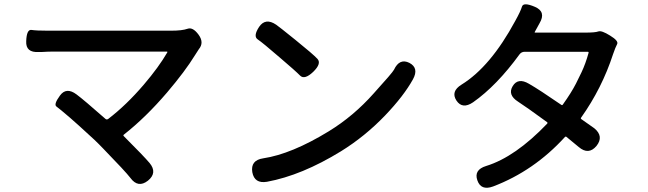

<svg xmlns="http://www.w3.org/2000/svg" viewBox="-20 -832 3040 901"><path d="M674 16Q628 52 592 3Q569 -27 464 -135Q444 -156 423 -176L352 -241Q330 -261 308 -280Q259 -322 245 -332Q231 -342 261 -383Q291 -425 339 -389Q374 -363 475 -274Q481 -269 488 -274Q573 -339 655 -435Q725 -517 765 -586Q767 -590 762 -590H234Q205 -590 176 -588H162Q100 -584 103 -639Q105 -695 128 -691.5Q151 -688 205 -688H783Q835 -688 860 -697Q885 -706 912 -669Q939 -632 913 -601Q910 -597 895 -573Q849 -498 764 -398Q664 -281 561 -200Q557 -197 561 -193Q656 -98 682 -67Q720 -21 674 16Z M1233 21Q1174 31 1164 -24Q1155 -80 1215 -89Q1348 -109 1523 -216Q1639 -287 1734 -394Q1822 -491 1829 -505Q1855 -560 1901 -537Q1947 -513 1918 -460Q1875 -382 1787 -290Q1693 -192 1580 -122Q1396 -9 1233 21ZM1450 -495Q1409 -456 1388 -477.5Q1367 -499 1293 -562Q1212 -632 1189.5 -647Q1167 -662 1196 -706Q1226 -750 1276 -716Q1288 -708 1366 -645Q1449 -578 1469.5 -556Q1490 -534 1450 -495Z M2294 43Q2237 64 2220 14Q2203 -35 2261 -53Q2398 -95 2548 -252Q2551 -256 2547 -259Q2447 -332 2411 -355Q2361 -387 2386 -428Q2411 -469 2462 -439Q2511 -411 2614 -340Q2618 -337 2621 -341Q2661 -397 2683 -440Q2696 -466 2709 -493Q2728 -533 2742 -584Q2743 -589 2738 -589H2442Q2427 -589 2418 -577Q2311 -430 2200 -352Q2150 -318 2122 -360Q2094 -403 2146 -435Q2282 -519 2398 -734Q2423 -779 2429.5 -801Q2436 -823 2490 -800Q2544 -777 2512 -723L2490 -683Q2487 -679 2492 -679H2728Q2773 -679 2788 -684.5Q2803 -690 2843 -665Q2884 -640 2876 -625Q2868 -610 2857 -578Q2805 -418 2707 -280Q2704 -276 2708 -273Q2762 -235 2769 -230Q2815 -192 2779 -147Q2742 -103 2696 -142L2639 -189Q2635 -193 2631 -189Q2486 -30 2294 43Z"/></svg>

Font: Resource Han Rounded JP Medium
Style: Regular
Weight: 500
Designer: Cyano Hao (round all glyphs); Ryoko NISHIZUKA 西塚涼子 (kana, bopomofo & ideographs); Paul D. Hunt (Latin, Greek & Cyrillic)
Foundry: Cyano Hao
Version: 0.990